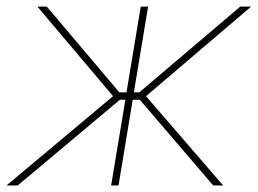

<svg xmlns="http://www.w3.org/2000/svg" viewBox="-36 -566 787 586"><path d="M-16.1 0 309.1 -272.5 78.1 -545.9H106.9L328.1 -284.2H350.1L393.6 -545.9H416L372.6 -284.2H389.2L697.3 -545.9H730.5L409.7 -272.5L645 0H614.7L390.6 -261.7H369.1L325.7 0H303.2L346.7 -261.7H330.1L18.1 0Z"/></svg>

Font: Inter Thin
Style: Italic
Weight: 250
Italic angle: -9.3988°
Designer: Rasmus Andersson
Foundry: rsms
Version: Version 4.001;git-66647c0bb